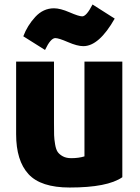

<svg xmlns="http://www.w3.org/2000/svg" viewBox="-20 -816 623 857"><path d="M526 -25Q460 21 291 21Q162 21 107 -39Q52 -99 52 -217V-541H221V-267Q221 -231 221.5 -213Q222 -195 226 -171.5Q230 -148 238 -137Q246 -126 261 -118Q276 -110 298 -110Q331 -110 357 -118V-541H526ZM352 -610Q325 -610 283.5 -628Q242 -646 227 -646Q206 -646 181 -593L84 -654Q102 -702 137.5 -740.5Q173 -779 221 -779Q249 -779 290.5 -761Q332 -743 347 -743Q366 -743 393 -796L492 -733Q422 -610 352 -610Z"/></svg>

Font: Repo
Style: ExtraBold
Weight: 800
Designer: Stefan Peev
Foundry: Context Ltd
Version: Version 001.000